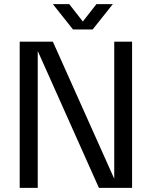

<svg xmlns="http://www.w3.org/2000/svg" viewBox="-20 -906 732 926"><path d="M75 0V-705H235L530 -46H531V-705H617V0H457L163 -658H162V0ZM332 -764 235 -886H314L400 -776H359L445 -886H524L427 -764Z"/></svg>

Font: TikTok Sans 24pt
Style: Regular
Weight: 400
Version: Version 4.000